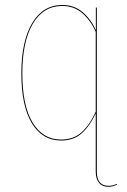

<svg xmlns="http://www.w3.org/2000/svg" viewBox="-20 -547 504 760"><path d="M442.4 180.7 442.9 184.1Q425.3 192.4 409.2 192.4Q384.8 192.4 371.8 176.5Q358.9 160.6 358.9 132.3V-98.1Q335.4 -47.9 303.5 -19.3Q271.5 9.3 221.7 9.3Q147.9 9.3 106.2 -59.1Q64.5 -127.4 64.5 -256.8Q64.5 -383.3 107.2 -455.3Q149.9 -527.3 226.6 -527.3Q274.4 -527.3 307.6 -498.5Q340.8 -469.7 359.4 -427.7V-517.1H363.3V132.3Q363.3 188.5 409.7 188.5Q426.8 188.5 442.4 180.7ZM221.7 5.4Q271 5.4 303 -23.4Q335 -52.2 358.9 -105V-420.9Q339.8 -464.8 306.6 -494.1Q273.4 -523.4 226.6 -523.4Q151.4 -523.4 109.9 -452.9Q68.4 -382.3 68.4 -256.8Q68.4 -128.9 109.1 -61.8Q149.9 5.4 221.7 5.4Z"/></svg>

Font: Fira Sans Compressed Four
Style: Regular
Weight: 100
Width: 1
Designer: Carrois Corporate & Edenspiekermann AG
Foundry: Carrois Corporate GbR & Edenspiekermann AG
Version: Version 4.203;PS 004.203;hotconv 1.0.88;makeotf.lib2.5.64775